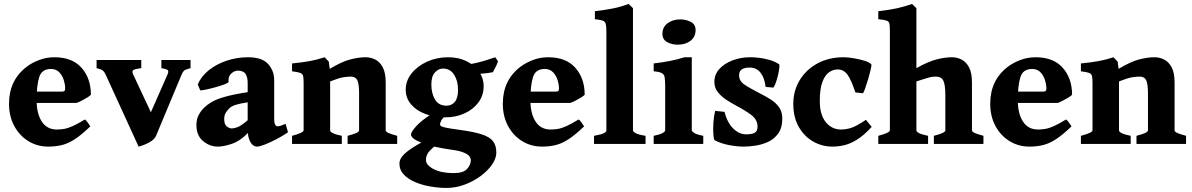

<svg xmlns="http://www.w3.org/2000/svg" viewBox="-20 -716 5928 955"><path d="M432.1 -244.6Q426.8 -238.8 413.3 -230.5Q399.9 -222.2 385.3 -214.8Q370.6 -207.5 360.8 -204.1H81.5L82.5 -260.3H287.1Q297.4 -260.3 300.8 -263.7Q304.2 -267.1 304.2 -276.4Q304.2 -295.4 297.1 -318.1Q290 -340.8 274.4 -356.9Q258.8 -373 233.4 -373Q187.5 -373 174.8 -331.8Q162.1 -290.5 162.1 -217.8Q162.1 -151.4 187.7 -111.6Q213.4 -71.8 262.7 -71.8Q281.7 -71.8 299.8 -75Q317.9 -78.1 341.8 -88.9Q365.7 -99.6 401.9 -121.6Q407.7 -119.1 417.5 -105Q427.2 -90.8 429.2 -87.4Q386.7 -46.4 353.8 -24.7Q320.8 -2.9 289.6 5.1Q258.3 13.2 219.7 13.2Q165.5 13.2 121.3 -13.9Q77.1 -41 51 -89.1Q24.9 -137.2 24.9 -200.2Q24.9 -317.9 113.8 -384.8Q139.6 -404.3 175.3 -417.7Q210.9 -431.2 251 -431.2Q339.4 -431.2 385.7 -378.7Q432.1 -326.2 432.1 -244.6Z M927.7 -377Q902.3 -370.6 895.8 -364.7Q889.2 -358.9 883.8 -346.2L756.8 -42Q749 -22.5 723.1 -8.1Q697.3 6.3 669.4 13.2L504.9 -346.2Q499.5 -358.4 491 -365.2Q482.4 -372.1 460.4 -377V-417.5H682.6V-377Q647.9 -372.6 641.8 -366.5Q635.7 -360.4 642.1 -346.2L730.5 -157.7L813.5 -346.2Q819.3 -359.9 815.4 -366Q811.5 -372.1 782.7 -377V-417.5H927.7Z M1412.6 -58.1Q1387.2 -40.5 1356 -24.2Q1324.7 -7.8 1297.9 2.7Q1271 13.2 1258.3 13.2Q1238.3 13.2 1225.1 -10Q1211.9 -33.2 1211.9 -73.2V-304.2Q1211.9 -331.1 1201.7 -347.7Q1191.4 -364.3 1163.1 -364.7Q1146.5 -364.7 1130.4 -350.3Q1114.3 -335.9 1116.7 -308.6Q1117.2 -304.2 1097.9 -296.9Q1078.6 -289.6 1052.2 -282.2Q1025.9 -274.9 1003.7 -270.3Q981.4 -265.6 975.6 -267.1L963.9 -295.4Q979 -334.5 1016.6 -365.2Q1054.2 -396 1105.7 -413.6Q1157.2 -431.2 1213.9 -431.2Q1283.7 -431.2 1313.7 -397.5Q1343.8 -363.8 1343.8 -317.4V-123Q1343.8 -87.9 1361.8 -87.9Q1368.2 -87.9 1375.2 -90.3Q1382.3 -92.8 1400.4 -100.1ZM1216.3 -208Q1172.9 -201.2 1152.3 -194.6Q1131.8 -188 1121.1 -177.7Q1109.4 -166 1102.3 -154.1Q1095.2 -142.1 1095.2 -124Q1095.2 -96.7 1108.4 -86.9Q1121.6 -77.1 1133.3 -77.1Q1144.5 -77.1 1162.6 -84Q1180.7 -90.8 1216.3 -121.6L1219.7 -61.5Q1177.7 -16.1 1135.7 -1.5Q1093.8 13.2 1063.5 13.2Q1022.9 13.2 990 -14.4Q957 -42 957 -94.2Q957 -122.1 967.5 -142.6Q978 -163.1 994.6 -179.7Q1009.3 -194.3 1031.7 -208Q1054.2 -221.7 1097.2 -234.1Q1140.1 -246.6 1216.3 -258.3Z M1709 0V-40.5Q1741.2 -48.8 1753.7 -55.2Q1766.1 -61.5 1766.1 -67.9V-252Q1766.1 -298.3 1757.3 -316.7Q1748.5 -335 1725.1 -335Q1707.5 -335 1686.5 -331.5Q1665.5 -328.1 1622.1 -311V-67.9Q1622.1 -52.2 1680.2 -40.5V0H1432.6V-40.5Q1490.2 -55.7 1490.2 -67.9V-302.7Q1490.2 -326.7 1487.8 -337.6Q1485.4 -348.6 1473.4 -353.3Q1461.4 -357.9 1432.6 -361.3V-400.4Q1483.4 -405.3 1520.5 -412.1Q1557.6 -418.9 1594.7 -431.2L1615.2 -409.7L1620.1 -373.5Q1680.2 -409.7 1722.2 -420.4Q1764.2 -431.2 1798.8 -431.2Q1824.7 -431.2 1847.4 -419.4Q1870.1 -407.7 1884.3 -380.4Q1898.4 -353 1898.4 -305.7V-67.9Q1898.4 -61.5 1909.7 -55.7Q1920.9 -49.8 1955.6 -40.5V0Z M2448.7 43Q2448.7 71.8 2427.5 102.5Q2406.2 133.3 2370.6 159.7Q2335 186 2290.8 202.4Q2246.6 218.8 2200.7 218.8Q2163.6 218.8 2122.6 211.9Q2081.5 205.1 2046.4 190.4Q2011.2 175.8 1989 152.8Q1966.8 129.9 1966.8 97.2Q1966.8 80.6 1979.2 63.5Q1991.7 46.4 2023.7 24.4Q2055.7 2.4 2114.3 -27.3Q2114.3 -27.3 2129.4 -26.4Q2144.5 -25.4 2160.2 -22.5Q2175.8 -19.5 2176.8 -13.2Q2139.2 11.7 2122.8 28.6Q2106.4 45.4 2102.5 57.4Q2098.6 69.3 2098.6 79.6Q2098.6 105.5 2137 125.2Q2175.3 145 2236.3 145Q2284.7 145 2303.2 124.3Q2321.8 103.5 2321.8 81.1Q2321.8 72.3 2315.4 62.5Q2309.1 52.7 2288.3 43.5Q2267.6 34.2 2223.6 28.3Q2135.3 16.1 2079.8 -4.9Q2024.4 -25.9 2024.4 -46.9Q2024.4 -59.6 2049.6 -87.6Q2074.7 -115.7 2127 -149.4L2217.3 -157.2Q2181.2 -130.4 2174.8 -116.5Q2168.5 -102.5 2168.5 -98.6Q2168.5 -94.2 2172.1 -90.1Q2175.8 -85.9 2195.3 -81.5Q2214.8 -77.1 2261.2 -70.8Q2335 -61 2375.7 -47.9Q2416.5 -34.7 2432.6 -13.2Q2448.7 8.3 2448.7 43ZM2457 -412.1Q2455.6 -403.8 2446.8 -386Q2438 -368.2 2431.6 -356.9Q2407.7 -352.1 2379.9 -349.9Q2352.1 -347.7 2314 -349.6L2298.3 -394.5Q2324.2 -397 2352.3 -403.8Q2380.4 -410.6 2404.8 -418.5Q2429.2 -426.3 2442.9 -431.2ZM2385.7 -287.6Q2385.7 -241.7 2359.9 -206.8Q2334 -171.9 2290.8 -152.1Q2247.6 -132.3 2194.3 -132.3Q2139.2 -132.3 2094.7 -149.4Q2050.3 -166.5 2024.2 -197.5Q1998 -228.5 1998 -270Q1998 -314.5 2027.1 -350.8Q2056.2 -387.2 2104 -409.2Q2151.9 -431.2 2209 -431.2Q2261.2 -431.2 2301 -411.4Q2340.8 -391.6 2363.3 -359.1Q2385.7 -326.7 2385.7 -287.6ZM2258.3 -269.5Q2258.3 -313 2239 -344Q2219.7 -375 2183.1 -375Q2161.1 -375 2143.3 -355.7Q2125.5 -336.4 2125.5 -295.9Q2125.5 -252 2143.6 -221.2Q2161.6 -190.4 2200.7 -190.4Q2226.6 -190.4 2242.4 -209.5Q2258.3 -228.5 2258.3 -269.5Z M2888.2 -244.6Q2882.8 -238.8 2869.4 -230.5Q2856 -222.2 2841.3 -214.8Q2826.7 -207.5 2816.9 -204.1H2537.6L2538.6 -260.3H2743.2Q2753.4 -260.3 2756.8 -263.7Q2760.3 -267.1 2760.3 -276.4Q2760.3 -295.4 2753.2 -318.1Q2746.1 -340.8 2730.5 -356.9Q2714.8 -373 2689.5 -373Q2643.6 -373 2630.9 -331.8Q2618.2 -290.5 2618.2 -217.8Q2618.2 -151.4 2643.8 -111.6Q2669.4 -71.8 2718.8 -71.8Q2737.8 -71.8 2755.9 -75Q2773.9 -78.1 2797.9 -88.9Q2821.8 -99.6 2857.9 -121.6Q2863.8 -119.1 2873.5 -105Q2883.3 -90.8 2885.3 -87.4Q2842.8 -46.4 2809.8 -24.7Q2776.9 -2.9 2745.6 5.1Q2714.4 13.2 2675.8 13.2Q2621.6 13.2 2577.4 -13.9Q2533.2 -41 2507.1 -89.1Q2481 -137.2 2481 -200.2Q2481 -317.9 2569.8 -384.8Q2595.7 -404.3 2631.3 -417.7Q2667 -431.2 2707 -431.2Q2795.4 -431.2 2841.8 -378.7Q2888.2 -326.2 2888.2 -244.6Z M2934.6 0V-40.5Q2973.1 -47.4 2984.6 -54Q2996.1 -60.5 2996.1 -67.9V-560.5Q2996.1 -587.4 2992.2 -598.9Q2988.3 -610.4 2976.3 -614Q2964.4 -617.7 2939 -620.6V-660.2Q2991.2 -666.5 3029.1 -674.1Q3066.9 -681.6 3106.4 -696.3L3128.4 -675.3V-67.9Q3128.4 -61.5 3141.1 -54Q3153.8 -46.4 3190.9 -40.5V0Z M3439.9 -566.4Q3439.9 -532.7 3414.6 -513.2Q3389.2 -493.7 3350.1 -493.7Q3322.8 -493.7 3298.8 -506.3Q3274.9 -519 3274.9 -547.9Q3274.9 -581.5 3300.8 -600.6Q3326.7 -619.6 3363.8 -619.6Q3391.1 -619.6 3415.5 -607.4Q3439.9 -595.2 3439.9 -566.4ZM3231.4 0V-40.5Q3261.7 -46.4 3275.1 -54Q3288.6 -61.5 3288.6 -67.9V-284.2Q3288.6 -314.9 3286.1 -330.6Q3283.7 -346.2 3271.7 -352.5Q3259.8 -358.9 3231.4 -361.3V-400.4Q3276.4 -405.8 3312.5 -412.8Q3348.6 -419.9 3384.3 -431.2H3420.9V-67.9Q3420.9 -62.5 3433.3 -54.4Q3445.8 -46.4 3478 -40.5V0Z M3871.1 -127Q3871.1 -79.6 3850.3 -51.3Q3829.6 -22.9 3798.3 -9.3Q3767.1 4.4 3734.6 8.8Q3702.1 13.2 3678.7 13.2Q3645.5 13.2 3605 5.4Q3564.5 -2.4 3534.2 -19Q3530.3 -21.5 3528.3 -46.4Q3526.4 -71.3 3528.3 -104.5Q3530.3 -137.7 3537.1 -164.6L3583.5 -159.7Q3597.7 -105.5 3627 -76.7Q3656.2 -47.9 3690.9 -47.9Q3721.2 -47.9 3734.6 -55.9Q3748 -64 3748 -85.9Q3748 -121.6 3715.6 -145.3Q3683.1 -168.9 3642.1 -190.4Q3617.2 -203.6 3592 -220.2Q3566.9 -236.8 3550 -258.5Q3533.2 -280.3 3533.2 -308.6Q3533.2 -346.2 3558.6 -373.5Q3584 -400.9 3624.5 -416Q3665 -431.2 3710 -431.2Q3754.4 -431.2 3793.5 -421.6Q3832.5 -412.1 3855 -396.5Q3857.9 -394.5 3856.4 -379.9Q3855 -365.2 3850.6 -345.7Q3846.2 -326.2 3840.1 -308.1Q3834 -290 3826.7 -280.3L3788.1 -283.7Q3783.2 -328.1 3763.2 -354Q3743.2 -379.9 3708.5 -379.9Q3656.2 -379.9 3656.2 -342.3Q3656.2 -313.5 3681.9 -295.9Q3707.5 -278.3 3760.7 -251Q3787.1 -237.8 3812.5 -221.9Q3837.9 -206.1 3854.5 -183.3Q3871.1 -160.6 3871.1 -127Z M4315.9 -85Q4276.9 -42.5 4242.9 -21.5Q4209 -0.5 4179 6.3Q4148.9 13.2 4120.6 13.2Q4068.8 13.2 4024.4 -12.2Q3980 -37.6 3952.9 -85.2Q3925.8 -132.8 3925.8 -199.2Q3925.8 -263.7 3957 -316.2Q3988.3 -368.7 4044.9 -399.9Q4101.6 -431.2 4176.8 -431.2Q4196.8 -431.2 4225.3 -426.5Q4253.9 -421.9 4279.3 -414.1Q4304.7 -406.2 4314.5 -395.5Q4315.4 -390.1 4310.8 -369.9Q4306.2 -349.6 4298.8 -324.5Q4291.5 -299.3 4284.2 -278.8Q4276.9 -258.3 4272.5 -252L4234.4 -256.3Q4214.8 -317.4 4195.8 -344Q4176.8 -370.6 4146.5 -370.6Q4123.5 -370.6 4103 -356Q4082.5 -341.3 4070.1 -306.9Q4057.6 -272.5 4057.6 -213.4Q4057.6 -145 4087.6 -108.4Q4117.7 -71.8 4163.1 -71.8Q4188.5 -71.8 4214.8 -80.3Q4241.2 -88.9 4287.1 -120.1Z M4625 0V-40.5Q4657.2 -48.8 4669.7 -55.2Q4682.1 -61.5 4682.1 -67.9V-240.7Q4682.1 -295.4 4671.9 -315.2Q4661.6 -335 4635.7 -335Q4613.3 -335 4592.3 -328.1Q4571.3 -321.3 4538.1 -311V-67.9Q4538.1 -52.2 4596.2 -40.5V0H4348.6V-40.5Q4406.2 -55.7 4406.2 -67.9V-561.5Q4406.2 -586.4 4404.1 -597.9Q4401.9 -609.4 4389.9 -613.5Q4377.9 -617.7 4348.6 -620.6V-660.2Q4406.7 -667 4442.6 -675Q4478.5 -683.1 4516.6 -696.3L4538.1 -675.3V-377Q4597.7 -410.2 4638.9 -420.7Q4680.2 -431.2 4714.8 -431.2Q4740.7 -431.2 4763.4 -419.4Q4786.1 -407.7 4800.3 -380.4Q4814.5 -353 4814.5 -305.7V-67.9Q4814.5 -61.5 4825.7 -55.7Q4836.9 -49.8 4871.6 -40.5V0Z M5312.5 -244.6Q5307.1 -238.8 5293.7 -230.5Q5280.3 -222.2 5265.6 -214.8Q5251 -207.5 5241.2 -204.1H4961.9L4962.9 -260.3H5167.5Q5177.7 -260.3 5181.2 -263.7Q5184.6 -267.1 5184.6 -276.4Q5184.6 -295.4 5177.5 -318.1Q5170.4 -340.8 5154.8 -356.9Q5139.2 -373 5113.8 -373Q5067.9 -373 5055.2 -331.8Q5042.5 -290.5 5042.5 -217.8Q5042.5 -151.4 5068.1 -111.6Q5093.8 -71.8 5143.1 -71.8Q5162.1 -71.8 5180.2 -75Q5198.2 -78.1 5222.2 -88.9Q5246.1 -99.6 5282.2 -121.6Q5288.1 -119.1 5297.9 -105Q5307.6 -90.8 5309.6 -87.4Q5267.1 -46.4 5234.1 -24.7Q5201.2 -2.9 5169.9 5.1Q5138.7 13.2 5100.1 13.2Q5045.9 13.2 5001.7 -13.9Q4957.5 -41 4931.4 -89.1Q4905.3 -137.2 4905.3 -200.2Q4905.3 -317.9 4994.1 -384.8Q5020 -404.3 5055.7 -417.7Q5091.3 -431.2 5131.3 -431.2Q5219.7 -431.2 5266.1 -378.7Q5312.5 -326.2 5312.5 -244.6Z M5632.8 0V-40.5Q5665 -48.8 5677.5 -55.2Q5689.9 -61.5 5689.9 -67.9V-252Q5689.9 -298.3 5681.2 -316.7Q5672.4 -335 5648.9 -335Q5631.3 -335 5610.4 -331.5Q5589.4 -328.1 5545.9 -311V-67.9Q5545.9 -52.2 5604 -40.5V0H5356.4V-40.5Q5414.1 -55.7 5414.1 -67.9V-302.7Q5414.1 -326.7 5411.6 -337.6Q5409.2 -348.6 5397.2 -353.3Q5385.3 -357.9 5356.4 -361.3V-400.4Q5407.2 -405.3 5444.3 -412.1Q5481.4 -418.9 5518.6 -431.2L5539.1 -409.7L5543.9 -373.5Q5604 -409.7 5646 -420.4Q5688 -431.2 5722.7 -431.2Q5748.5 -431.2 5771.2 -419.4Q5793.9 -407.7 5808.1 -380.4Q5822.3 -353 5822.3 -305.7V-67.9Q5822.3 -61.5 5833.5 -55.7Q5844.7 -49.8 5879.4 -40.5V0Z"/></svg>

Font: Dai Banna SIL
Style: Bold
Weight: 700
Designer: Victor Gaultney
Foundry: SIL International
Version: Version 4.000